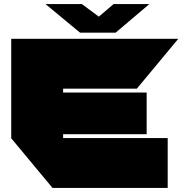

<svg xmlns="http://www.w3.org/2000/svg" viewBox="-20 -920 892 940"><path d="M237 0 35 -243V-244H801V0ZM35 -244V-730H289V-244ZM289 -263V-467H698V-263ZM289 -486V-730H852V-729L650 -486ZM372 -760 204 -899V-900H381L525 -793ZM372 -760 536 -900H710V-899L546 -760Z"/></svg>

Font: Foldit Thin Black
Style: Regular
Weight: 900
Version: Version 1.003